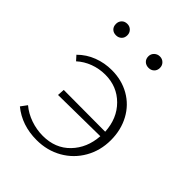

<svg xmlns="http://www.w3.org/2000/svg" viewBox="-176 -686 783 783"><g transform="rotate(45 215.5 -294.5)"><path d="M65 -560Q65 -574 74 -583.5Q83 -593 98 -593Q112 -593 121.5 -583.5Q131 -574 131 -560Q131 -545 121.5 -536Q112 -527 98 -527Q83 -527 74 -536Q65 -545 65 -560ZM252 -560Q252 -574 262 -583.5Q272 -593 286 -593Q300 -593 309.5 -583.5Q319 -574 319 -560Q319 -545 309.5 -536Q300 -527 286 -527Q271 -527 261.5 -536Q252 -545 252 -560ZM386 -210Q386 -150 358 -101Q330 -52 281 -24Q232 4 171 4Q86 4 26 -45L46 -72Q72 -50 106.5 -38Q141 -26 177 -26Q249 -26 294 -72.5Q339 -119 344 -191L103 -188L105 -219L345 -218Q341 -291 295 -337Q249 -383 181 -383Q146 -383 114 -371Q82 -359 58 -337L40 -357Q69 -386 107 -400.5Q145 -415 187 -415Q244 -415 289.5 -389Q335 -363 360.5 -316Q386 -269 386 -210Z"/></g></svg>

Font: Ysabeau Infant Light
Style: Regular
Weight: 300
Designer: Christian Thalmann (Catharsis Fonts)
Version: Version 0.003